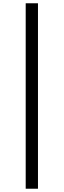

<svg xmlns="http://www.w3.org/2000/svg" viewBox="-20 -870 389 1173"><path d="M137 283H212V-850H137Z"/></svg>

Font: GenKiMin2 TW H
Style: Regular
Weight: 900
Version: Version 2.100;PS 2.1;hotconv 16.6.51;makeotf.lib2.5.65220 DE